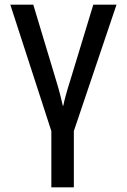

<svg xmlns="http://www.w3.org/2000/svg" viewBox="-20 -559 540 819"><path d="M199 240V0L24 -539H122L219 -217Q231 -178 237.5 -151.5Q244 -125 248 -108H250Q253 -125 261.5 -155.5Q270 -186 280 -217L378 -539H477L295 0V240Z"/></svg>

Font: Noto Sans Mono ExtraCondensed Medium
Style: Regular
Weight: 500
Width: 2
Designer: Monotype Design Team
Foundry: Monotype Imaging Inc.
Version: Version 2.014